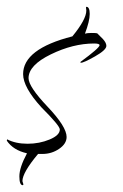

<svg xmlns="http://www.w3.org/2000/svg" viewBox="-24 -565 362 565"><path d="M230 -534 229 -543 230 -545Q240 -545 240 -524Q240 -503 226 -466Q233 -468 245.5 -468Q258 -468 262 -467L279 -450Q289 -439 289 -430Q289 -418 255.5 -399Q222 -380 213 -380V-383Q269 -424 269 -432Q269 -437 253 -437Q191 -437 125.5 -405Q60 -373 60 -335Q60 -310 116 -251Q172 -192 172 -162Q172 -142 150 -127Q128 -112 101 -112H88Q42 -57 42 -32L45 -22L43 -20Q33 -20 33 -46Q33 -72 55 -113V-114Q15 -123 -4 -151L-3 -155Q22 -142 57 -142Q92 -142 122 -154.5Q152 -167 152 -184Q152 -195 98 -249Q44 -308 44 -347Q44 -421 189 -458Q230 -508 230 -534Z"/></svg>

Font: Qwigley
Style: Regular
Weight: 400
Designer: Robert E. Leuschke
Foundry: Robert E. Leuschke
Version: Version 1.003